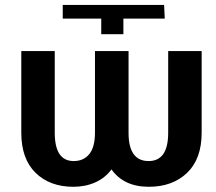

<svg xmlns="http://www.w3.org/2000/svg" viewBox="-20 -731 856 762"><path d="M381.8 -595.2V-657.2H229V-711.4H631.3L633.8 -657.2H469.7V-595.2ZM271 10.3Q177.7 10.3 121.1 -45.2Q64.5 -100.6 64.5 -204.1V-528.3H197.3V-204.1Q197.3 -91.8 272.5 -91.8Q312 -91.8 334.5 -119.6Q356.9 -147.5 356.9 -204.1V-528.3H490.2V-204.1Q490.2 -91.8 569.8 -91.8Q647.5 -91.8 647.5 -204.1V-528.3H780.3V-204.1Q780.3 -100.6 722.7 -45.2Q665 10.3 570.3 10.3Q471.7 10.3 422.4 -58.6Q397 -24.4 357.9 -7.1Q318.8 10.3 271 10.3Z"/></svg>

Font: Roboto Slab SemiBold
Style: Regular
Weight: 600
Designer: Google
Version: Version 2.001; ttfautohint (v1.8.3)